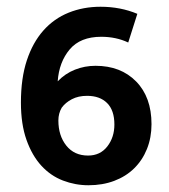

<svg xmlns="http://www.w3.org/2000/svg" viewBox="-20 -541 500 569"><path d="M278 -521Q337 -521 387 -500L360 -415Q324 -432 280 -432Q218 -432 186.5 -394.5Q155 -357 151 -300Q173 -323 202 -334.5Q231 -346 263 -346Q338 -346 383.5 -299.5Q429 -253 429 -173Q429 -133 415.5 -99.5Q402 -66 377.5 -42Q353 -18 318.5 -5Q284 8 242 8Q203 8 166.5 -6Q130 -20 102.5 -50Q75 -80 58.5 -126.5Q42 -173 42 -237Q42 -309 59.5 -362Q77 -415 108.5 -450.5Q140 -486 183.5 -503.5Q227 -521 278 -521ZM238 -257Q212 -257 193 -247Q174 -237 163 -222Q153 -205 153 -184Q153 -139 176.5 -109.5Q200 -80 241 -80Q277 -80 298 -107Q319 -134 319 -172Q319 -214 297.5 -235.5Q276 -257 238 -257Z"/></svg>

Font: Mukta Malar SemiBold
Style: Regular
Weight: 600
Designer: Aadarsh Rajan, Girish Dalvi, Yashodeep Gholap
Foundry: Ek Type
Version: Version 2.538;PS 1.000;hotconv 16.6.51;makeotf.lib2.5.65220;